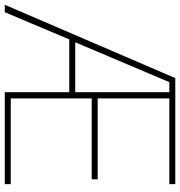

<svg xmlns="http://www.w3.org/2000/svg" viewBox="4 -759 754 804"><g transform="rotate(90 381.0 -357.0)"><path d="M750 0H365V-270H144L30 0H-1L306 -714H750V-689H391V-389H730V-364H391V-25H750ZM156 -295H365V-689H323Z"/></g></svg>

Font: Noto Sans Symbols Thin
Style: Regular
Weight: 250
Version: Version 2.002